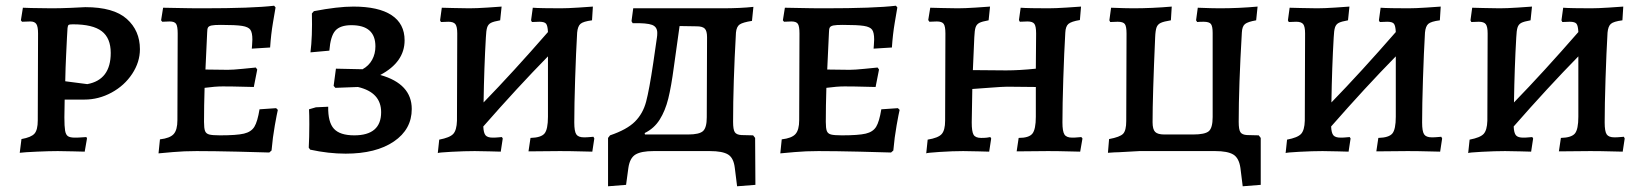

<svg xmlns="http://www.w3.org/2000/svg" viewBox="-20 -528 5743 671"><path d="M55 -42Q89 -48 100.5 -61Q112 -74 112 -107L113 -411Q113 -435 107 -444Q101 -453 86 -453L57 -452L53 -457L60 -501Q75 -501 89 -500L160 -499Q190 -499 226.5 -500.5Q263 -502 278 -503Q377 -503 423 -462Q469 -421 469 -356Q469 -311 442 -270Q415 -229 370 -204.5Q325 -180 275 -180H206L205 -118Q205 -86 207.5 -71.5Q210 -57 217.5 -52Q225 -47 242 -47Q255 -47 266.5 -48Q278 -49 282 -49L284 -44L276 2Q265 2 237 1Q209 0 182 0Q153 0 108.5 2Q64 4 49 6ZM367 -343Q367 -395 335.5 -419Q304 -443 235 -443Q223 -443 220 -441Q217 -439 216 -430L214 -396Q213 -372 211 -333.5Q209 -295 208 -244L285 -234Q367 -249 367 -343Z M539 -41Q574 -45 587 -59.5Q600 -74 600 -108L601 -411Q601 -436 595.5 -444.5Q590 -453 573 -453L547 -452L543 -457L550 -501Q564 -501 603.5 -500Q643 -499 689 -499Q862 -499 938 -508L943 -502Q941 -490 934 -449Q927 -408 924 -362L860 -358Q860 -361 861 -370.5Q862 -380 862 -390Q862 -414 855 -424Q848 -434 826 -437.5Q804 -441 752 -441Q729 -441 719.5 -439Q710 -437 707 -432Q704 -427 704 -414L698 -285L776 -284Q794 -284 828.5 -287.5Q863 -291 874 -292L879 -285L867 -224Q856 -224 824.5 -225Q793 -226 758 -226Q732 -226 695 -221Q693 -157 693 -102Q693 -80 696.5 -70.5Q700 -61 711 -58Q722 -55 749 -55Q807 -55 832.5 -61Q858 -67 869 -85Q880 -103 887 -146L945 -150L951 -144Q948 -132 940.5 -90Q933 -48 929 -2L921 5Q895 4 810.5 2Q726 0 667 0Q623 0 584 3.5Q545 7 534 8Z M1064 -5 1059 -12Q1061 -47 1061 -94Q1061 -128 1060 -146L1084 -153L1127 -155Q1126 -101 1147 -78Q1168 -55 1218 -55Q1312 -55 1312 -136Q1312 -205 1231 -224L1152 -221L1146 -228L1154 -288L1247 -286Q1269 -298 1280.5 -319Q1292 -340 1292 -366Q1292 -440 1208 -440Q1169 -440 1152 -421Q1135 -402 1131 -351L1065 -345Q1072 -400 1070 -481L1077 -489Q1160 -505 1215 -505Q1303 -505 1348.5 -475Q1394 -445 1394 -387Q1394 -311 1309 -266Q1419 -235 1419 -147Q1419 -76 1356.5 -33.5Q1294 9 1188 9Q1128 9 1064 -5Z M2057 -44 2050 2Q2039 2 2006.5 1Q1974 0 1936 0L1827 1L1834 -46Q1871 -47 1883 -61.5Q1895 -76 1895 -120V-331Q1789 -223 1669 -86Q1670 -63 1677 -55Q1684 -47 1702 -47Q1713 -47 1722 -48Q1731 -49 1734 -49L1737 -44L1730 2Q1720 2 1693 1Q1666 0 1639 0Q1604 0 1557.5 2.5Q1511 5 1510 7L1515 -40Q1552 -47 1564 -60Q1576 -73 1577 -106L1578 -411Q1578 -435 1571.5 -443.5Q1565 -452 1547 -452L1521 -451L1518 -457L1524 -501Q1534 -501 1562.5 -500Q1591 -499 1620 -499Q1645 -499 1683 -501.5Q1721 -504 1733 -505L1728 -457Q1705 -453 1695.5 -448Q1686 -443 1682.5 -432Q1679 -421 1678 -397Q1672 -295 1670 -170Q1773 -276 1895 -416Q1894 -438 1888.5 -445Q1883 -452 1865 -452L1839 -451L1836 -457L1842 -501Q1853 -500 1881.5 -499.5Q1910 -499 1939 -499Q1963 -499 2001.5 -501.5Q2040 -504 2052 -505L2049 -457Q2018 -453 2008.5 -444.5Q1999 -436 1997 -414Q1993 -345 1990 -253Q1987 -161 1987 -100Q1987 -69 1994 -58.5Q2001 -48 2021 -48Q2032 -48 2041.5 -49Q2051 -50 2054 -50Z M2620 118 2556 123 2548 59Q2544 24 2524.5 12Q2505 0 2461 0H2264Q2221 0 2201 12Q2181 24 2176 59L2168 118L2105 123V-46L2112 -55Q2171 -75 2199 -103Q2227 -131 2238 -172.5Q2249 -214 2263 -308L2276 -398Q2277 -404 2277 -413Q2277 -434 2259 -441Q2241 -448 2191 -447L2187 -454L2193 -499H2503Q2568 -499 2613 -504L2608 -455Q2576 -450 2565 -442.5Q2554 -435 2552 -414Q2542 -236 2542 -102Q2542 -75 2548 -66Q2554 -57 2571 -56L2612 -55L2619 -46ZM2451 -398Q2451 -420 2443 -428Q2435 -436 2415 -436L2355 -437L2335 -294Q2326 -226 2315.5 -183.5Q2305 -141 2285.5 -110Q2266 -79 2233 -63L2234 -58H2385Q2424 -58 2437 -70Q2450 -82 2450 -118Z M2712 -41Q2747 -45 2760 -59.5Q2773 -74 2773 -108L2774 -411Q2774 -436 2768.5 -444.5Q2763 -453 2746 -453L2720 -452L2716 -457L2723 -501Q2737 -501 2776.5 -500Q2816 -499 2862 -499Q3035 -499 3111 -508L3116 -502Q3114 -490 3107 -449Q3100 -408 3097 -362L3033 -358Q3033 -361 3034 -370.5Q3035 -380 3035 -390Q3035 -414 3028 -424Q3021 -434 2999 -437.5Q2977 -441 2925 -441Q2902 -441 2892.5 -439Q2883 -437 2880 -432Q2877 -427 2877 -414L2871 -285L2949 -284Q2967 -284 3001.5 -287.5Q3036 -291 3047 -292L3052 -285L3040 -224Q3029 -224 2997.5 -225Q2966 -226 2931 -226Q2905 -226 2868 -221Q2866 -157 2866 -102Q2866 -80 2869.5 -70.5Q2873 -61 2884 -58Q2895 -55 2922 -55Q2980 -55 3005.5 -61Q3031 -67 3042 -85Q3053 -103 3060 -146L3118 -150L3124 -144Q3121 -132 3113.5 -90Q3106 -48 3102 -2L3094 5Q3068 4 2983.5 2Q2899 0 2840 0Q2796 0 2757 3.5Q2718 7 2707 8Z M3222 -40Q3259 -46 3271 -59.5Q3283 -73 3283 -106L3284 -411Q3284 -436 3278 -444.5Q3272 -453 3254 -453L3228 -452L3224 -458L3231 -501Q3241 -501 3269.5 -500Q3298 -499 3327 -499Q3352 -499 3390 -501.5Q3428 -504 3440 -505L3435 -457Q3412 -453 3402.5 -448Q3393 -443 3389.5 -432.5Q3386 -422 3385 -398L3380 -283L3496 -282Q3543 -282 3600 -288L3601 -411Q3601 -436 3595 -444.5Q3589 -453 3571 -453L3544 -452L3541 -458L3547 -501Q3558 -500 3586.5 -499.5Q3615 -499 3644 -499Q3668 -499 3707 -501.5Q3746 -504 3758 -505L3754 -458Q3724 -453 3714 -444.5Q3704 -436 3703 -414Q3699 -346 3696 -253.5Q3693 -161 3693 -100Q3693 -69 3700 -58Q3707 -47 3727 -47Q3738 -47 3747 -48Q3756 -49 3759 -49L3763 -44L3755 2Q3744 2 3711.5 1Q3679 0 3642 0L3533 1L3540 -46Q3576 -46 3588 -61Q3600 -76 3600 -120V-224L3500 -225Q3485 -225 3439.5 -221.5Q3394 -218 3378 -217L3376 -100Q3376 -68 3382.5 -57Q3389 -46 3409 -46Q3421 -46 3429.5 -47Q3438 -48 3441 -49L3444 -44L3437 2Q3427 2 3400 1Q3373 0 3346 0Q3310 0 3264 3Q3218 6 3217 8Z M4386 -46V118L4323 123L4315 59Q4310 24 4290 12Q4270 0 4227 0H3962Q3954 0 3890 4Q3878 4 3852 6L3856 -42Q3894 -49 3905 -60.5Q3916 -72 3916 -105L3917 -411Q3917 -436 3911 -444Q3905 -452 3886 -452L3860 -451L3857 -457L3863 -501Q3915 -499 3940 -499Q4006 -499 4075 -505L4072 -457Q4047 -453 4036.5 -448Q4026 -443 4022 -432.5Q4018 -422 4017 -397Q4008 -192 4008 -101Q4008 -76 4017 -67Q4026 -58 4049 -58H4150Q4191 -58 4204.5 -69.5Q4218 -81 4218 -119V-413Q4218 -436 4212 -444Q4206 -452 4186 -452Q4172 -452 4164 -451L4160 -457L4166 -501Q4216 -499 4242 -499Q4309 -499 4375 -505L4370 -457Q4341 -452 4331 -444Q4321 -436 4320 -414Q4309 -227 4309 -102Q4309 -75 4315 -66Q4321 -57 4338 -56L4379 -55Z M5020 -44 5013 2Q5002 2 4969.5 1Q4937 0 4899 0L4790 1L4797 -46Q4834 -47 4846 -61.5Q4858 -76 4858 -120V-331Q4752 -223 4632 -86Q4633 -63 4640 -55Q4647 -47 4665 -47Q4676 -47 4685 -48Q4694 -49 4697 -49L4700 -44L4693 2Q4683 2 4656 1Q4629 0 4602 0Q4567 0 4520.5 2.5Q4474 5 4473 7L4478 -40Q4515 -47 4527 -60Q4539 -73 4540 -106L4541 -411Q4541 -435 4534.5 -443.5Q4528 -452 4510 -452L4484 -451L4481 -457L4487 -501Q4497 -501 4525.5 -500Q4554 -499 4583 -499Q4608 -499 4646 -501.5Q4684 -504 4696 -505L4691 -457Q4668 -453 4658.5 -448Q4649 -443 4645.5 -432Q4642 -421 4641 -397Q4635 -295 4633 -170Q4736 -276 4858 -416Q4857 -438 4851.5 -445Q4846 -452 4828 -452L4802 -451L4799 -457L4805 -501Q4816 -500 4844.5 -499.5Q4873 -499 4902 -499Q4926 -499 4964.5 -501.5Q5003 -504 5015 -505L5012 -457Q4981 -453 4971.5 -444.5Q4962 -436 4960 -414Q4956 -345 4953 -253Q4950 -161 4950 -100Q4950 -69 4957 -58.5Q4964 -48 4984 -48Q4995 -48 5004.5 -49Q5014 -50 5017 -50Z M5658 -44 5651 2Q5640 2 5607.5 1Q5575 0 5537 0L5428 1L5435 -46Q5472 -47 5484 -61.5Q5496 -76 5496 -120V-331Q5390 -223 5270 -86Q5271 -63 5278 -55Q5285 -47 5303 -47Q5314 -47 5323 -48Q5332 -49 5335 -49L5338 -44L5331 2Q5321 2 5294 1Q5267 0 5240 0Q5205 0 5158.5 2.5Q5112 5 5111 7L5116 -40Q5153 -47 5165 -60Q5177 -73 5178 -106L5179 -411Q5179 -435 5172.5 -443.5Q5166 -452 5148 -452L5122 -451L5119 -457L5125 -501Q5135 -501 5163.5 -500Q5192 -499 5221 -499Q5246 -499 5284 -501.5Q5322 -504 5334 -505L5329 -457Q5306 -453 5296.5 -448Q5287 -443 5283.5 -432Q5280 -421 5279 -397Q5273 -295 5271 -170Q5374 -276 5496 -416Q5495 -438 5489.5 -445Q5484 -452 5466 -452L5440 -451L5437 -457L5443 -501Q5454 -500 5482.5 -499.5Q5511 -499 5540 -499Q5564 -499 5602.5 -501.5Q5641 -504 5653 -505L5650 -457Q5619 -453 5609.5 -444.5Q5600 -436 5598 -414Q5594 -345 5591 -253Q5588 -161 5588 -100Q5588 -69 5595 -58.5Q5602 -48 5622 -48Q5633 -48 5642.5 -49Q5652 -50 5655 -50Z"/></svg>

Font: Alegreya SC Medium
Style: Regular
Weight: 500
Designer: Juan Pablo del Peral
Foundry: Huerta Tipografica
Version: Version 2.007; ttfautohint (v1.6)